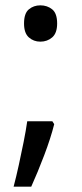

<svg xmlns="http://www.w3.org/2000/svg" viewBox="-20 -570 308 719"><path d="M70 -482Q70 -520 88 -535Q106 -550 131 -550Q157 -550 175.5 -535Q194 -520 194 -482Q194 -446 175.5 -430Q157 -414 131 -414Q106 -414 88 -430Q70 -446 70 -482ZM183 -105Q170 -53 145.5 11.5Q121 76 97 129H31Q41 91 50.5 47.5Q60 4 68.5 -38.5Q77 -81 82 -116H176Z"/></svg>

Font: Noto Sans Myanmar UI
Style: Regular
Weight: 400
Designer: Monotype Design Team
Foundry: Monotype Imaging Inc.
Version: Version 2.103; ttfautohint (v1.8.4.7-5d5b)